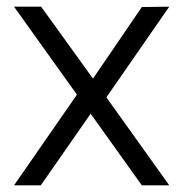

<svg xmlns="http://www.w3.org/2000/svg" viewBox="-20 -554 547 574"><path d="M298 -263 486 0H404L251 -214L102 0H22L210 -271L22 -534H103L258 -319L404 -533L486 -534Z"/></svg>

Font: Exo
Style: Regular
Weight: 400
Designer: Natanael Gama
Foundry: Natanael Gama
Version: Version 1.500; ttfautohint (v1.6)